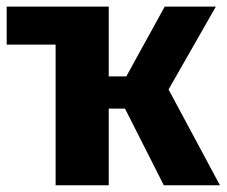

<svg xmlns="http://www.w3.org/2000/svg" viewBox="-23 -551 674 571"><path d="M300.4 -531.4 142.4 -418.4H-3.1V-531.4ZM466.9 -531.4H619L478.3 -284.9L631.1 0H464.2L348.7 -228.1H300.4V0H142.4V-531.4H300.4V-323.7H352.6Z"/></svg>

Font: Fira Sans Variable
Style: Regular
Weight: 400
Designer: Carrois Corporate & Edenspiekermann AG
Foundry: Carrois Corporate GbR & Edenspiekermann AG
Version: Version 4.202